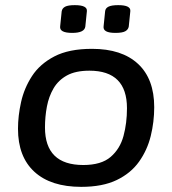

<svg xmlns="http://www.w3.org/2000/svg" viewBox="-20 -720 670 747"><path d="M296 7Q178 7 114 -51.5Q50 -110 50 -219Q50 -269 62 -323Q74 -377 104.5 -424Q135 -471 191.5 -500.5Q248 -530 338 -530Q454 -530 517 -471.5Q580 -413 580 -303Q580 -246 566.5 -191Q553 -136 521 -91Q489 -46 434 -19.5Q379 7 296 7ZM304 -78Q374 -78 410.5 -109.5Q447 -141 460.5 -191Q474 -241 474 -299Q474 -445 328 -445Q274 -445 240.5 -426.5Q207 -408 188.5 -376.5Q170 -345 162.5 -305.5Q155 -266 155 -224Q155 -78 304 -78ZM429 -592Q380 -592 383 -617L389 -676Q390 -688 402 -694Q414 -700 440 -700Q490 -700 487 -676L481 -617Q479 -605 467.5 -598.5Q456 -592 429 -592ZM261 -592Q211 -592 214 -617L220 -676Q222 -688 233.5 -694Q245 -700 271 -700Q321 -700 318 -676L312 -617Q309 -592 261 -592Z"/></svg>

Font: Asap Semi Expanded Semi Expanded Medium
Style: Italic
Weight: 500
Width: 6
Italic angle: -6°
Designer: Pablo Cosgaya
Foundry: Omnibus-Type
Version: Version 3.001; ttfautohint (v1.8.4.7-5d5b)